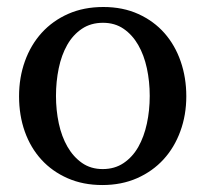

<svg xmlns="http://www.w3.org/2000/svg" viewBox="-20 -514 584 546"><path d="M405.8 -241.2Q405.8 -282.2 397.7 -319.8Q389.6 -357.4 373 -386.2Q356.4 -415 331.5 -432.1Q306.6 -449.2 272.9 -449.2Q238.3 -449.2 212.9 -432.1Q187.5 -415 171.1 -386.2Q154.8 -357.4 147 -319.8Q139.2 -282.2 139.2 -241.2Q139.2 -200.7 147.2 -163.1Q155.3 -125.5 171.9 -96.7Q188.5 -67.9 213.4 -50.5Q238.3 -33.2 272 -33.2Q306.2 -33.2 331.5 -50.3Q356.9 -67.4 373.3 -96.2Q389.6 -125 397.7 -162.6Q405.8 -200.2 405.8 -241.2ZM509.8 -240.2Q509.8 -187 492.9 -140.9Q476.1 -94.7 445.1 -60.8Q414.1 -26.9 369.9 -7.3Q325.7 12.2 271 12.2Q216.3 12.2 172.4 -7.1Q128.4 -26.4 97.7 -60.1Q66.9 -93.8 50.5 -139.9Q34.2 -186 34.2 -240.2Q34.2 -293.5 50.8 -339.8Q67.4 -386.2 98.6 -420.7Q129.9 -455.1 174.1 -474.6Q218.3 -494.1 273.9 -494.1Q329.6 -494.1 373.5 -474.1Q417.5 -454.1 447.8 -419.7Q478 -385.3 493.9 -339.1Q509.8 -293 509.8 -240.2Z"/></svg>

Font: BabelStone Ogham
Style: Italic
Weight: 400
Italic angle: -30°
Designer: Andrew West
Foundry: BabelStone
Version: Version 2.02 March 14, 2022